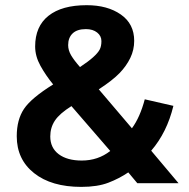

<svg xmlns="http://www.w3.org/2000/svg" viewBox="-20 -710 732 744"><path d="M512.2 0 477.1 -42Q441.9 -18.1 399.9 -2Q357.9 14.2 294.9 14.2Q179.2 14.2 112.1 -39.1Q44.9 -92.3 44.9 -182.1Q44.9 -246.1 73 -288.1Q101.1 -330.1 186 -382.8Q157.2 -418 136.7 -455.1Q116.2 -492.2 116.2 -529.8Q116.2 -607.9 168 -648.9Q219.7 -689.9 315.9 -689.9Q396.5 -689.9 448.2 -653.8Q500 -617.7 500 -551.8Q500 -516.6 484.9 -485.4Q469.7 -454.1 443.4 -426.8Q417 -399.4 362.8 -363.8L491.2 -212.9Q522.5 -255.4 541 -325.2L651.9 -299.8Q627 -196.8 565.9 -126L671.9 0ZM373 -550.8Q373 -570.8 356.4 -584Q339.8 -597.2 313 -597.2Q278.8 -597.2 261.5 -580.6Q244.1 -564 244.1 -535.2Q244.1 -515.1 255.6 -495.6Q267.1 -476.1 290 -450.2Q321.8 -471.2 340.6 -488Q359.4 -504.9 366.2 -517.8Q373 -530.8 373 -550.8ZM256.8 -298.8Q210.9 -270 192.9 -242.9Q174.8 -215.8 174.8 -181.2Q174.8 -137.2 207.5 -112.5Q240.2 -87.9 296.9 -87.9Q359.9 -87.9 407.2 -125Z"/></svg>

Font: Clear Sans
Style: Bold
Weight: 700
Foundry: Intel Corporation
Version: Version 1.00